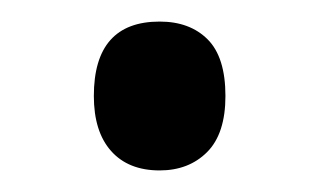

<svg xmlns="http://www.w3.org/2000/svg" viewBox="-20 -146 296 178"><path d="M67 -57Q67 -126 128 -126Q156 -126 172.5 -109.5Q189 -93 189 -57Q189 -22 172 -5Q155 12 128 12Q99 12 83 -6Q67 -24 67 -57Z"/></svg>

Font: Noto Sans Kannada ExtraCondensed Medium
Style: Regular
Weight: 500
Width: 2
Designer: Jelle Bosma - Monotype Design Team
Foundry: Monotype Imaging Inc.
Version: Version 2.005; ttfautohint (v1.8.4.7-5d5b)